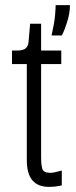

<svg xmlns="http://www.w3.org/2000/svg" viewBox="-20 -726 297 752"><path d="M172 6Q129 6 107 -19.5Q85 -45 85 -100V-475H27V-528H47Q71 -528 81 -537Q91 -546 92 -564L98 -633H141V-528H220V-475H141V-110Q141 -82 145.5 -65.5Q150 -49 178 -49Q189 -49 222 -58V0Q205 4 192.5 5Q180 6 172 6ZM182 -587Q193 -636 195.5 -664.5Q198 -693 198 -706H254Q254 -675 243 -640Q232 -605 222 -587Z"/></svg>

Font: Bricolage Grotesque 10pt Condensed ExtraLight
Style: Regular
Weight: 200
Width: 3
Designer: Mathieu Triay
Foundry: Atelier Triay
Version: Version 1.000; ttfautohint (v1.8.4.7-5d5b);gftools[0.9.32]